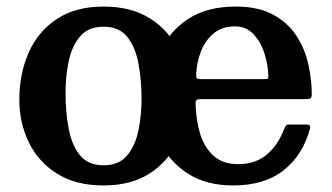

<svg xmlns="http://www.w3.org/2000/svg" viewBox="-20 -553 1012 586"><path d="M439.5 -250Q439.5 -330 468.2 -394Q497 -458 554.8 -495.5Q612.5 -533 699 -533Q769 -533 814.2 -508Q859.5 -483 885.2 -443Q911 -403 921.2 -356.2Q931.5 -309.5 931.5 -266.5Q931.5 -256 928 -253.2Q924.5 -250.5 914 -250.5H592Q583 -250.5 579.8 -247.5Q576.5 -244.5 577 -236Q578 -186.5 590.8 -144.8Q603.5 -103 631.8 -77.5Q660 -52 707 -52Q759.5 -52 794.2 -81.2Q829 -110.5 848 -161Q850.5 -166.5 852.8 -169.8Q855 -173 863 -173H915Q929 -173 926.5 -162Q905 -80 846 -33.5Q787 13 692 13Q609 13 552.8 -23.5Q496.5 -60 468 -120Q439.5 -180 439.5 -250ZM593 -311.5H785Q795 -311.5 797 -313Q799 -314.5 799 -321Q798.5 -352.5 787.8 -387.8Q777 -423 754.5 -447.8Q732 -472.5 697 -472.5Q657.5 -472.5 631.8 -450.8Q606 -429 593 -395.2Q580 -361.5 579 -326Q578.5 -317.5 580.5 -314.5Q582.5 -311.5 593 -311.5ZM39 -248.5Q39 -328.5 67.8 -393Q96.5 -457.5 153.8 -495.2Q211 -533 296 -533Q381 -533 438.2 -496.5Q495.5 -460 524.2 -400Q553 -340 553 -270Q553 -190 524.2 -126Q495.5 -62 438.2 -24.5Q381 13 296 13Q211 13 153.8 -23.2Q96.5 -59.5 67.8 -119Q39 -178.5 39 -248.5ZM180 -270Q180 -211 189.5 -160.5Q199 -110 224 -79.2Q249 -48.5 296 -48.5Q343 -48.5 368 -78.5Q393 -108.5 402.5 -154.8Q412 -201 412 -250Q412 -309 402.5 -359.5Q393 -410 368 -440.8Q343 -471.5 296 -471.5Q249 -471.5 224 -441.5Q199 -411.5 189.5 -365.2Q180 -319 180 -270Z"/></svg>

Font: Besley SemiBold
Style: Regular
Weight: 600
Designer: Owen Earl
Foundry: indestructible type*
Version: Version 2.001; ttfautohint (v1.8.3)